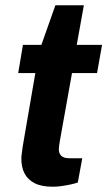

<svg xmlns="http://www.w3.org/2000/svg" viewBox="-20 -696 407 728"><path d="M181 12Q137 12 111 -1.5Q85 -15 73 -38.5Q61 -62 61 -93Q61 -102 62.5 -113Q64 -124 66 -140L114 -419H49L67 -526H137L190 -676H298L271 -526H367L348 -419H253L207 -162Q206 -156 204.5 -145.5Q203 -135 203 -131Q203 -114 212.5 -105Q222 -96 243 -96H292L275 -4Q264 0 247.5 3.5Q231 7 213.5 9.5Q196 12 181 12Z"/></svg>

Font: Archivo SemiBold
Style: Bold Italic
Weight: 700
Italic angle: -10°
Version: Version 2.001